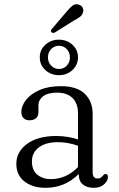

<svg xmlns="http://www.w3.org/2000/svg" viewBox="-20 -886 566 917"><path d="M58 -104Q58 -161 109.2 -198.8Q160.5 -236.5 249.5 -236.5Q277.5 -236.5 304 -232Q330.5 -227.5 352.5 -220V-344Q352.5 -392.5 326.2 -418Q300 -443.5 253 -443.5Q207.5 -443.5 185.5 -425.8Q163.5 -408 163.5 -383V-349Q163.5 -331 151.8 -321.2Q140 -311.5 120 -311.5Q102.5 -311.5 92.2 -322Q82 -332.5 82 -349.5Q82 -381 104.8 -409.5Q127.5 -438 169.5 -456.2Q211.5 -474.5 270 -474.5Q347 -474.5 384.8 -438.2Q422.5 -402 422.5 -342V-63Q422.5 -33.5 446 -33.5Q457 -33.5 462 -37.8Q467 -42 471 -46.5Q474 -50 476.8 -52.5Q479.5 -55 483.5 -55Q495.5 -55 495.5 -41Q495.5 -22.5 477.2 -5.8Q459 11 428 11Q395 11 375.5 -5.2Q356 -21.5 356 -55Q290.5 11 197.5 11Q136.5 11 97.2 -19Q58 -49 58 -104ZM132.5 -114.5Q132.5 -73 158.2 -51.8Q184 -30.5 222.5 -30.5Q296.5 -30.5 352.5 -88V-190Q331 -197.5 307.2 -202.2Q283.5 -207 257 -207Q199 -207 165.8 -182.2Q132.5 -157.5 132.5 -114.5ZM297.5 -829.5Q313.5 -849 326.5 -859.2Q339.5 -869.5 356 -864Q369 -860.5 374.5 -849.8Q380 -839 376.5 -827.5Q373.5 -814.5 362.2 -805.8Q351 -797 334 -788.5L241.5 -730.5Q231 -726 225.5 -733Q222 -736.5 223.8 -741.2Q225.5 -746 229 -749.5ZM261.5 -527Q223.5 -527 196.8 -551.2Q170 -575.5 170 -612Q170 -648.5 196.8 -672.5Q223.5 -696.5 261.5 -696.5Q299.5 -696.5 326 -672.2Q352.5 -648 352.5 -612Q352.5 -576 326 -551.5Q299.5 -527 261.5 -527ZM261.5 -667.5Q240 -667.5 224.5 -651.8Q209 -636 209 -612Q209 -588.5 224.5 -572.5Q240 -556.5 261.5 -556.5Q283.5 -556.5 298.8 -572.5Q314 -588.5 314 -612Q314 -635.5 298.8 -651.5Q283.5 -667.5 261.5 -667.5Z"/></svg>

Font: Fraunces 9pt S050 Light
Style: Regular
Weight: 300
Version: Version 1.000; ttfautohint (v1.8.3)